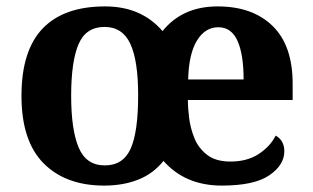

<svg xmlns="http://www.w3.org/2000/svg" viewBox="-20 -569 975 599"><path d="M305 10Q185 10 116 -59.5Q47 -129 47 -270Q47 -411 113 -480Q179 -549 308 -549Q421 -549 487 -472Q549 -549 659 -549Q768 -549 830.5 -488Q893 -427 893 -308V-257H566Q566 -234 570 -201.5Q574 -169 586.5 -138Q599 -107 626 -86Q653 -65 699 -65Q751 -65 787 -88.5Q823 -112 840 -146Q867 -131 867 -97Q867 -54 820 -22Q773 10 672 10Q558 10 490 -67Q458 -27 411 -8.5Q364 10 305 10ZM307 -53Q364 -53 387.5 -105Q411 -157 411 -272Q411 -380 386.5 -432.5Q362 -485 306 -485Q248 -485 225 -431Q202 -377 202 -270Q202 -164 225.5 -108.5Q249 -53 307 -53ZM740 -321Q740 -399 721 -441.5Q702 -484 661 -484Q620 -484 594.5 -442.5Q569 -401 567 -321Z"/></svg>

Font: NotoSerif-Bold
Style: Regular
Weight: 700
Designer: Monotype Design Team
Foundry: Monotype Imaging Inc.
Version: Version 2.007; ttfautohint (v1.8) -l 8 -r 50 -G 200 -x 14 -D